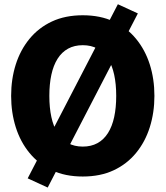

<svg xmlns="http://www.w3.org/2000/svg" viewBox="-20 -810 770 893"><path d="M365 11Q283.3 11 221.4 -18Q159.5 -47 117.2 -98.6Q74.8 -150.2 53.3 -218.3Q31.8 -286.5 31.8 -364Q31.8 -442.3 53.3 -510.1Q74.8 -577.8 117.2 -629.4Q159.5 -681 221.4 -710Q283.3 -739 365 -739Q446.7 -739 508.6 -710Q570.5 -681 612.8 -629.4Q655.2 -577.8 676.7 -510.1Q698.2 -442.3 698.2 -364Q698.2 -286.5 676.7 -218.3Q655.2 -150.2 612.8 -98.6Q570.5 -47 508.6 -18Q446.7 11 365 11ZM365 -128.2Q404 -128.2 433.4 -144.3Q462.8 -160.5 482.3 -191.4Q501.7 -222.3 511.1 -265.8Q520.5 -309.3 520.5 -364Q520.5 -418.7 511.1 -462.2Q501.7 -505.7 482.3 -536.6Q462.8 -567.5 433.4 -583.7Q404 -599.8 365 -599.8Q326 -599.8 296.6 -583.7Q267.2 -567.5 247.7 -536.6Q228.3 -505.7 218.9 -462.2Q209.5 -418.7 209.5 -364Q209.5 -309.3 218.9 -265.8Q228.3 -222.3 247.7 -191.4Q267.2 -160.5 296.6 -144.3Q326 -128.2 365 -128.2ZM201.8 62.3 108.8 19.5 528.2 -790.3 621.2 -747.5Z"/></svg>

Font: Murecho Thin
Style: Regular
Weight: 100
Designer: Neil Summerour
Foundry: Positype
Version: Version 1.010